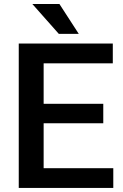

<svg xmlns="http://www.w3.org/2000/svg" viewBox="-20 -925 605 945"><path d="M194.8 -97.2V-318.4H488.3V-414.1H194.8V-613.3H535.2V-710.9H72.3V0H537.6V-97.2ZM139.2 -905.3 269.5 -758.3H367.7L272.5 -905.3Z"/></svg>

Font: Vazirmatn Medium
Style: Regular
Weight: 500
Designer: Saber Rastikerdar
Foundry: Saber Rastikerdar
Version: Version 33.003